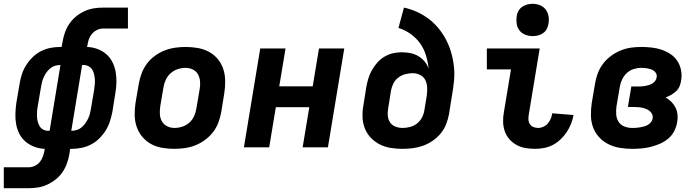

<svg xmlns="http://www.w3.org/2000/svg" viewBox="-60 -775 3680 1010"><path d="M-40 215V105H91Q107 105 123 97.5Q139 90 149.5 77Q160 64 165.5 48.5Q171 33 174 17L175 8Q148 7 122 -2.5Q96 -12 75.5 -29Q55 -46 42.5 -70Q30 -94 25 -121Q20 -148 21 -176.5Q22 -205 26 -234L43 -334Q47 -359 55 -384Q63 -409 77.5 -432Q92 -455 112 -474.5Q132 -494 156 -506Q180 -518 205.5 -523Q231 -528 256 -528H264L269 -555Q273 -579 281.5 -603.5Q290 -628 304.5 -649.5Q319 -671 339.5 -688Q360 -705 384 -716Q408 -727 432.5 -731Q457 -735 482 -735H613V-625H482Q466 -625 450.5 -617.5Q435 -610 424 -597Q413 -584 407.5 -568.5Q402 -553 400 -537L398 -528Q426 -527 452 -517.5Q478 -508 498 -491Q518 -474 530.5 -450Q543 -426 548 -399Q553 -372 552.5 -343.5Q552 -315 547 -286L531 -186Q526 -161 518 -136Q510 -111 495.5 -88Q481 -65 461 -45.5Q441 -26 417 -14Q393 -2 367.5 3Q342 8 317 8H309L305 35Q301 59 292.5 83.5Q284 108 269.5 129.5Q255 151 234 168Q213 185 189 196Q165 207 140.5 211Q116 215 91 215ZM315 -87H317Q330 -87 343.5 -91Q357 -95 368 -104Q379 -113 387.5 -124.5Q396 -136 402.5 -149Q409 -162 412.5 -175Q416 -188 418 -201L435 -301Q437 -316 438.5 -330Q440 -344 439 -357.5Q438 -371 435 -384.5Q432 -398 425 -409Q418 -420 406 -426.5Q394 -433 380 -433H372ZM201 -87 258 -433H256Q243 -433 229.5 -429Q216 -425 205 -416Q194 -407 185.5 -395.5Q177 -384 171 -371Q165 -358 161.5 -345Q158 -332 156 -319L139 -219Q136 -204 135 -190Q134 -176 134.5 -162.5Q135 -149 138.5 -135.5Q142 -122 148.5 -111Q155 -100 167 -93.5Q179 -87 193 -87Z M857 8Q824 8 792.5 2.5Q761 -3 734.5 -17.5Q708 -32 688.5 -55.5Q669 -79 659 -108Q649 -137 648.5 -169.5Q648 -202 653 -234L670 -334Q675 -362 685 -389Q695 -416 712.5 -439.5Q730 -463 754.5 -481Q779 -499 806 -509.5Q833 -520 861 -524Q889 -528 916 -528Q949 -528 980.5 -522.5Q1012 -517 1039 -502.5Q1066 -488 1085.5 -464.5Q1105 -441 1114.5 -412Q1124 -383 1124.5 -350.5Q1125 -318 1120 -286L1104 -186Q1099 -158 1089 -131Q1079 -104 1061 -80.5Q1043 -57 1018.5 -39Q994 -21 967.5 -10.5Q941 0 912.5 4Q884 8 857 8ZM857 -102Q878 -102 898.5 -108.5Q919 -115 935.5 -129.5Q952 -144 961 -164Q970 -184 973 -204L990 -304Q994 -325 992.5 -345.5Q991 -366 982 -383Q973 -400 955 -409Q937 -418 917 -418Q896 -418 875.5 -411.5Q855 -405 838.5 -390.5Q822 -376 812.5 -356Q803 -336 800 -316L783 -216Q780 -195 781 -174.5Q782 -154 791.5 -137Q801 -120 819 -111Q837 -102 857 -102Z M1223 0 1309 -520H1442L1409 -321H1585L1618 -520H1751L1665 0H1532L1567 -211H1391L1356 0Z M2057 8Q2025 8 1994.5 3Q1964 -2 1937.5 -15.5Q1911 -29 1890.5 -50.5Q1870 -72 1859 -100Q1848 -128 1847 -159.5Q1846 -191 1852 -223L1867 -318Q1871 -340 1878 -363Q1885 -386 1897 -407Q1909 -428 1925.5 -446.5Q1942 -465 1963.5 -477.5Q1985 -490 2008 -495Q2031 -500 2053 -500Q2077 -500 2099.5 -495.5Q2122 -491 2141 -479.5Q2160 -468 2174 -451Q2188 -434 2195 -413Q2191 -450 2180.5 -484.5Q2170 -519 2149.5 -547.5Q2129 -576 2100 -596.5Q2071 -617 2036 -628L2065 -735Q2102 -727 2135.5 -711.5Q2169 -696 2197.5 -674Q2226 -652 2248.5 -624Q2271 -596 2287.5 -564Q2304 -532 2314 -496.5Q2324 -461 2328 -423.5Q2332 -386 2328 -347Q2324 -308 2317 -269L2302 -175Q2297 -148 2287 -122Q2277 -96 2258.5 -73.5Q2240 -51 2216 -34.5Q2192 -18 2165.5 -8.5Q2139 1 2111.5 4.5Q2084 8 2057 8ZM2058 -102Q2077 -102 2096.5 -107Q2116 -112 2132.5 -124.5Q2149 -137 2159 -155.5Q2169 -174 2172 -193L2185 -272Q2188 -293 2187 -314.5Q2186 -336 2177.5 -353.5Q2169 -371 2150.5 -380.5Q2132 -390 2111 -390Q2092 -390 2072.5 -385Q2053 -380 2036 -367.5Q2019 -355 2010 -337Q2001 -319 1997 -300L1982 -205Q1978 -185 1980 -165.5Q1982 -146 1992 -131Q2002 -116 2020 -109Q2038 -102 2058 -102Z M2754 8Q2728 8 2703 3.5Q2678 -1 2656.5 -13Q2635 -25 2619 -43.5Q2603 -62 2595 -85.5Q2587 -109 2586.5 -135Q2586 -161 2591 -187L2628 -410H2501V-520H2779L2721 -169Q2719 -156 2720 -143.5Q2721 -131 2728 -121Q2735 -111 2746.5 -106.5Q2758 -102 2771 -102Q2785 -102 2799 -108.5Q2813 -115 2822.5 -126.5Q2832 -138 2837.5 -151.5Q2843 -165 2845 -179L2957 -170Q2953 -147 2944 -124Q2935 -101 2921 -80Q2907 -59 2888.5 -41.5Q2870 -24 2848 -12.5Q2826 -1 2801.5 3.5Q2777 8 2754 8ZM2742 -585Q2722 -585 2703 -592.5Q2684 -600 2672.5 -615Q2661 -630 2658 -650Q2655 -670 2658 -690Q2660 -705 2667.5 -718Q2675 -731 2687.5 -739.5Q2700 -748 2714 -751.5Q2728 -755 2742 -755Q2762 -755 2780.5 -747.5Q2799 -740 2810.5 -725Q2822 -710 2825.5 -690Q2829 -670 2825 -650Q2823 -635 2816 -622Q2809 -609 2796.5 -600.5Q2784 -592 2770 -588.5Q2756 -585 2742 -585Z M3264 8Q3231 8 3199 2.5Q3167 -3 3139.5 -17Q3112 -31 3091 -54Q3070 -77 3059.5 -106Q3049 -135 3048.5 -168Q3048 -201 3053 -234L3070 -334Q3074 -361 3084 -388Q3094 -415 3111.5 -438.5Q3129 -462 3153 -480Q3177 -498 3203.5 -509Q3230 -520 3257.5 -524Q3285 -528 3312 -528Q3340 -528 3367.5 -525Q3395 -522 3420 -513.5Q3445 -505 3467 -490.5Q3489 -476 3503 -454.5Q3517 -433 3522.5 -406.5Q3528 -380 3523 -352Q3521 -337 3515 -322Q3509 -307 3497 -295.5Q3485 -284 3470.5 -276Q3456 -268 3441 -262Q3458 -253 3471.5 -239.5Q3485 -226 3493.5 -209Q3502 -192 3504 -171.5Q3506 -151 3502 -131Q3498 -107 3486 -84Q3474 -61 3453.5 -44.5Q3433 -28 3409.5 -18Q3386 -8 3361.5 -2Q3337 4 3312.5 6Q3288 8 3264 8ZM3265 -102Q3275 -102 3285.5 -102.5Q3296 -103 3306 -105Q3316 -107 3326.5 -109.5Q3337 -112 3347 -117.5Q3357 -123 3364 -132Q3371 -141 3373 -151Q3376 -168 3366.5 -181Q3357 -194 3342.5 -200.5Q3328 -207 3312 -209.5Q3296 -212 3279 -212H3243L3261 -320H3297Q3306 -320 3315.5 -320.5Q3325 -321 3335 -323Q3345 -325 3354.5 -328Q3364 -331 3372 -336Q3380 -341 3386.5 -349.5Q3393 -358 3394 -367Q3397 -382 3389 -393Q3381 -404 3368 -409Q3355 -414 3341 -416Q3327 -418 3313 -418Q3293 -418 3272.5 -411.5Q3252 -405 3236.5 -390Q3221 -375 3212 -355.5Q3203 -336 3200 -316L3183 -216Q3180 -195 3181.5 -173.5Q3183 -152 3193.5 -135Q3204 -118 3223.5 -110Q3243 -102 3265 -102Z"/></svg>

Font: Iosevka Extrabold Extended
Style: Italic
Weight: 800
Width: 7
Italic angle: -9°
Monospace: yes
Designer: Belleve Invis
Foundry: Belleve Invis
Version: Version 32.5.0; ttfautohint (v1.8.4)